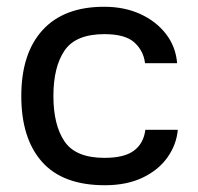

<svg xmlns="http://www.w3.org/2000/svg" viewBox="-20 -538 586 568"><path d="M290 10Q166 10 104.5 -59Q43 -128 43 -254Q43 -380 106 -449Q169 -518 288 -518Q348 -518 395 -496.5Q442 -475 471 -437.5Q500 -400 504 -351H409Q405 -387 378 -412Q351 -437 289 -437Q204 -437 171 -388.5Q138 -340 138 -254Q138 -168 171 -119.5Q204 -71 289 -71Q348 -71 376.5 -92.5Q405 -114 410 -154H506Q502 -110 475.5 -72.5Q449 -35 402 -12.5Q355 10 290 10Z"/></svg>

Font: 42dot Sans Light Medium
Style: Regular
Weight: 500
Version: Version 1.000